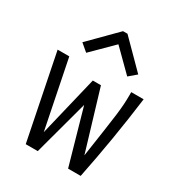

<svg xmlns="http://www.w3.org/2000/svg" viewBox="-165 -791 831 899"><g transform="rotate(30 250.0 -342.0)"><path d="M108 1 16 -457H79L153 -90L231 -414H275L372 -91Q385 -180 393.5 -237Q402 -294 406.5 -330.5Q411 -367 412.5 -392Q414 -417 414 -442V-457H481Q451 -225 405 1H337L253 -295L173 1ZM139 -511 99 -545 238 -685H262L401 -545L361 -511L250 -621Z"/></g></svg>

Font: Inconsolata Nerd Font Mono
Style: Regular
Weight: 400
Monospace: yes
Designer: Raph Levien, Cyreal, Brenton Simpson
Foundry: Raph Levien, Cyreal, Google
Version: Version 3.000; ttfautohint (v1.8.3);Nerd Fonts 3.0.2